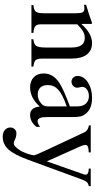

<svg xmlns="http://www.w3.org/2000/svg" viewBox="349 -850 718 1457"><g transform="rotate(90 708.5 -121.0)"><path d="M485 0H277L278 -15Q315 -18 327.5 -36.5Q340 -55 340 -105V-304Q340 -405 267 -405Q242 -405 220 -393Q198 -381 164 -348V-72Q164 -42 177.5 -30Q191 -18 229 -15V0H18V-15Q56 -18 68 -33.5Q80 -49 80 -94V-337Q80 -374 73 -388Q66 -402 45 -402Q25 -402 16 -398V-415Q86 -435 153 -460L161 -457V-379H162Q233 -460 306 -460Q363 -460 393.5 -420Q424 -380 424 -306V-85Q424 -45 436 -32Q448 -19 485 -15Z M942 -66V-38Q904 10 852 10Q795 10 788 -63H787Q723 10 642 10Q595 10 566 -17.5Q537 -45 537 -94Q537 -164 607 -211Q655 -243 787 -292V-346Q787 -391 765.5 -413.5Q744 -436 709 -436Q679 -436 659 -421.5Q639 -407 639 -387Q639 -378 642 -367Q645 -356 645 -345Q645 -330 631.5 -317Q618 -304 599 -304Q582 -304 569 -317Q556 -330 556 -350Q556 -398 607 -430Q654 -460 722 -460Q803 -460 840 -415Q858 -394 863 -372.5Q868 -351 868 -304V-113Q868 -47 899 -47Q919 -47 942 -66ZM787 -127V-268Q695 -236 659 -202Q625 -171 625 -125Q625 -87 644 -67.5Q663 -48 694 -48Q727 -48 752 -64Q773 -79 780 -92Q787 -105 787 -127Z M1392 -450V-435Q1374 -433 1363 -422Q1352 -411 1342 -384L1192 25Q1153 131 1113.5 174.5Q1074 218 1017 218Q985 218 966 201.5Q947 185 947 160Q947 141 959.5 127.5Q972 114 990 114Q1019 114 1042 127Q1055 134 1068 134Q1089 134 1118 90Q1132 70 1145 32.5Q1158 -5 1158 -18Q1158 -31 1116 -119L984 -401Q971 -430 931 -436V-450H1136V-435Q1104 -434 1091.5 -428Q1079 -422 1079 -408Q1079 -397 1092 -367L1204 -117L1301 -393Q1305 -402 1305 -411Q1305 -435 1259 -435V-450Z"/></g></svg>

Font: STIX MathJax Main
Style: Regular
Weight: 400
Designer: MicroPress Inc., with final additions and corrections provided by Coen Hoffman, Elsevier (retired)
Version: Version 1.1.1